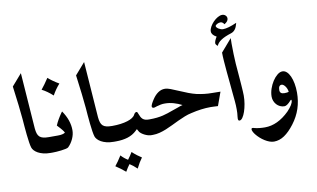

<svg xmlns="http://www.w3.org/2000/svg" viewBox="-103 -1121 2603 1577"><g transform="rotate(-10 1198.5 -332.0)"><path d="M118.2 -713.4 151.9 -246.6Q154.3 -221.2 159.9 -203.9Q165.5 -186.5 176.8 -176Q188 -165.5 206.8 -160.9Q225.6 -156.2 253.9 -156.2H258.8Q263.7 -156.2 266.8 -146.5Q270 -136.7 271.7 -122.3Q273.4 -107.9 273.4 -91.1Q273.4 -74.2 271.7 -59.8Q270 -45.4 266.8 -35.6Q263.7 -25.9 258.8 -25.9H244.1Q210.9 -25.9 185.1 -32.5Q159.2 -39.1 140.9 -49.3Q122.6 -59.6 111.3 -72Q100.1 -84.5 96.2 -96.2Q90.8 -112.3 86.2 -142.6Q81.5 -172.9 77.9 -208Q74.2 -243.2 71.3 -278.3Q68.4 -313.5 66.4 -339.8Q62.5 -388.2 54.2 -457.5Q45.9 -526.9 34.2 -616.7Z M415 -574.7Q378.9 -534.2 352.5 -485.8Q307.6 -526.9 262.2 -549.8Q276.4 -567.4 292.5 -589.4Q308.6 -611.3 325.7 -637.7Q361.8 -605.5 415 -574.7ZM329.6 -156.2Q351.1 -156.2 365.7 -159.7Q380.4 -163.1 389.6 -169.4Q387.7 -174.3 384.3 -179.9Q380.9 -185.5 374.8 -193.1Q368.7 -200.7 359.1 -211.7Q349.6 -222.7 334.5 -238.3Q343.8 -261.2 357.7 -285.4Q371.6 -309.6 389.6 -335.4L397 -344.7Q454.1 -262.2 454.1 -178.7Q454.1 -161.6 450 -143.6Q445.8 -125.5 438 -108.2Q430.2 -90.8 419.2 -74.7Q408.2 -58.6 394.5 -45.4Q388.7 -40.5 371.6 -36.9Q354.5 -33.2 334.5 -30.8Q314.5 -28.3 294.7 -27.1Q274.9 -25.9 263.7 -25.9H249Q244.1 -25.9 241 -35.6Q237.8 -45.4 236.1 -59.8Q234.4 -74.2 234.4 -91.1Q234.4 -107.9 236.1 -122.3Q237.8 -136.7 241 -146.5Q244.1 -156.2 249 -156.2H253.9Z M645.5 -713.4 679.2 -246.6Q681.6 -221.2 687.3 -203.9Q692.9 -186.5 704.1 -176Q715.3 -165.5 734.1 -160.9Q752.9 -156.2 781.2 -156.2H786.1Q791 -156.2 794.2 -146.5Q797.4 -136.7 799.1 -122.3Q800.8 -107.9 800.8 -91.1Q800.8 -74.2 799.1 -59.8Q797.4 -45.4 794.2 -35.6Q791 -25.9 786.1 -25.9H771.5Q738.3 -25.9 712.4 -32.5Q686.5 -39.1 668.2 -49.3Q649.9 -59.6 638.7 -72Q627.4 -84.5 623.5 -96.2Q618.2 -112.3 613.5 -142.6Q608.9 -172.9 605.2 -208Q601.6 -243.2 598.6 -278.3Q595.7 -313.5 593.8 -339.8Q589.8 -388.2 581.5 -457.5Q573.2 -526.9 561.5 -616.7Z M830.1 234.4Q787.6 198.7 749.5 174.3Q762.7 158.2 776.6 138.2Q790.5 118.2 805.7 93.8Q830.1 120.6 861.8 140.1Q873 125.5 882.8 110.8Q892.6 96.2 900.9 82Q921.9 101.6 941.2 116Q960.4 130.4 977.5 141.1Q952.1 174.8 927.2 225.1Q894.5 193.8 867.2 177.2Q849.6 199.7 830.1 234.4ZM781.2 -156.2Q819.8 -156.2 852.5 -160.6Q885.3 -165 910.4 -172.9Q935.5 -180.7 952.4 -191.9Q969.2 -203.1 975.6 -216.8Q980.5 -226.6 986.6 -230.7Q992.7 -234.9 996.6 -234.9Q1001 -234.9 1004.6 -230.5Q1008.3 -226.1 1009.8 -219.2Q1016.1 -202.6 1022.2 -190.9Q1028.3 -179.2 1037.1 -171.4Q1045.9 -163.6 1058.3 -159.9Q1070.8 -156.2 1088.9 -156.2H1093.8Q1098.6 -156.2 1101.8 -146.5Q1105 -136.7 1106.7 -122.3Q1108.4 -107.9 1108.4 -91.1Q1108.4 -74.2 1106.7 -59.8Q1105 -45.4 1101.8 -35.6Q1098.6 -25.9 1093.8 -25.9H1079.1Q1072.8 -25.9 1059.3 -29.5Q1045.9 -33.2 1031.2 -40.3Q1016.6 -47.4 1003.4 -57.6Q990.2 -67.9 984.4 -81.5Q978.5 -94.2 976.1 -94.2Q974.6 -94.2 972.2 -91.6Q969.7 -88.9 964.4 -83.5Q932.1 -52.7 888.7 -39.3Q845.2 -25.9 791 -25.9H776.4Q771.5 -25.9 768.3 -35.6Q765.1 -45.4 763.4 -59.8Q761.7 -74.2 761.7 -91.1Q761.7 -107.9 763.4 -122.3Q765.1 -136.7 768.3 -146.5Q771.5 -156.2 776.4 -156.2Z M1336.9 -210.9Q1348.6 -214.8 1358.4 -218.8Q1368.2 -222.7 1380.4 -225.1Q1347.2 -242.2 1311.8 -252.4Q1276.4 -262.7 1240.7 -262.7Q1223.1 -263.2 1205.6 -260Q1188 -256.8 1170.9 -251.5L1152.8 -245.6Q1149.4 -244.1 1144 -244.1Q1138.7 -244.1 1133.8 -247.3Q1128.9 -250.5 1128.9 -257.3Q1128.9 -272.5 1156.7 -314.5Q1177.2 -345.7 1203.4 -363.8Q1229.5 -381.8 1258.8 -381.8Q1280.8 -381.8 1306.9 -371.3Q1333 -360.8 1366.7 -346.7Q1409.7 -328.1 1444.3 -314.9Q1479 -301.8 1507.8 -294.9Q1538.6 -288.1 1570.6 -284.2Q1602.5 -280.3 1637.7 -280.3L1706.5 -279.3L1665.5 -166Q1647.5 -167 1631.3 -167.7Q1615.2 -168.5 1604 -168.5Q1565.4 -168.5 1524.2 -163.1Q1482.9 -157.7 1440.9 -147.5Q1412.1 -141.6 1383.3 -130.1Q1354.5 -118.7 1325.7 -105.2Q1296.9 -91.8 1268.3 -77.6Q1239.7 -63.5 1211.4 -52Q1183.1 -40.5 1154.8 -33.2Q1126.5 -25.9 1098.6 -25.9H1084Q1079.1 -25.9 1075.9 -35.6Q1072.8 -45.4 1071 -59.8Q1069.3 -74.2 1069.3 -91.1Q1069.3 -107.9 1071 -122.3Q1072.8 -136.7 1075.9 -146.5Q1079.1 -156.2 1084 -156.2H1088.9Q1127.4 -156.2 1155.5 -159.4Q1183.6 -162.6 1206.1 -168Q1228.5 -173.3 1247.8 -179.9Q1267.1 -186.5 1287.6 -193.8Z M1865.7 -697.8 1864.7 -651.9Q1864.7 -606 1866.2 -563.7Q1867.7 -521.5 1870.1 -481.9Q1870.6 -476.6 1872.1 -458.3Q1873.5 -439.9 1875.7 -414.6Q1877.9 -389.2 1880.1 -359.4Q1882.3 -329.6 1884.5 -301.8Q1886.7 -273.9 1887.9 -250.5Q1889.2 -227.1 1889.2 -214.4Q1889.2 -180.2 1883.3 -145.3Q1877.4 -110.4 1867.7 -82Q1857.9 -53.7 1845.5 -35.9Q1833 -18.1 1819.3 -18.1Q1807.6 -18.1 1807.6 -37.6Q1807.6 -39.6 1808.1 -43.2Q1808.6 -46.9 1808.6 -48.3V-50.8Q1811 -66.9 1811.8 -82.3Q1812.5 -97.7 1812.5 -113.3Q1812.5 -146.5 1809.3 -180.7Q1806.2 -214.8 1802.2 -254.4Q1799.3 -289.6 1794.7 -335.7Q1790 -381.8 1785.6 -429.4Q1781.2 -477.1 1778.1 -520.3Q1774.9 -563.5 1774.9 -592.8ZM1835 -818.8Q1822.3 -839.8 1804.2 -839.8Q1797.4 -839.8 1789.8 -837.6Q1782.2 -835.4 1775.9 -832Q1769.5 -828.6 1765.4 -824.2Q1761.2 -819.8 1761.2 -815.9Q1761.2 -810.5 1766.6 -804.2Q1772 -797.9 1780.3 -792.7Q1788.6 -787.6 1798.1 -784.2Q1807.6 -780.8 1816.4 -780.8Q1857.9 -780.8 1931.2 -813.5L1929.7 -806.2Q1916 -749 1875.5 -736.3Q1766.6 -702.6 1750.5 -653.3Q1732.9 -666.5 1732.9 -677.7Q1732.9 -696.8 1753.9 -730Q1713.9 -751 1713.9 -779.8Q1713.9 -798.3 1725.6 -819.1Q1737.3 -839.8 1754.4 -857.4Q1771.5 -875 1791.7 -886.5Q1812 -897.9 1828.6 -897.9Q1845.2 -897.9 1856.4 -887.5Q1867.7 -877 1867.7 -861.8Q1867.7 -837.9 1835 -818.8Z M2258.3 -180.7Q2256.8 -193.4 2252.2 -205.3Q2247.6 -217.3 2240.7 -226.8Q2233.9 -236.3 2226.1 -242.2Q2218.3 -248 2210.4 -248Q2184.1 -248 2184.1 -207.5Q2184.1 -175.8 2221.2 -175.8Q2247.1 -175.8 2258.3 -180.7ZM2324.2 -162.1Q2324.2 -92.3 2303.5 -29.5Q2282.7 33.2 2239.7 89.8Q2197.8 145 2156 173.1Q2114.3 201.2 2068.8 201.2Q2051.3 201.2 2031.7 194.1Q2012.2 187 1993.2 175Q1974.1 163.1 1956.3 147.2Q1938.5 131.3 1924.8 113.8Q1915 101.1 1909.4 89.6Q1903.8 78.1 1903.8 69.8Q1903.8 66.9 1905.3 64.2Q1906.7 61.5 1911.6 60.1Q1917 60.1 1920.7 61Q1924.3 62 1927.7 63H1927.2Q1944.8 67.9 1968 70.6Q1991.2 73.2 2016.1 73.2Q2121.6 73.2 2218.8 -22Q2243.7 -48.3 2256.6 -69.3Q2269.5 -90.3 2269.5 -106.4Q2269.5 -112.8 2266.1 -112.8Q2262.2 -112.8 2257.8 -106.4Q2225.1 -69.8 2203.6 -69.8Q2184.1 -69.8 2167.2 -77.9Q2150.4 -85.9 2138.4 -99.1Q2126.5 -112.3 2119.6 -129.6Q2112.8 -147 2112.8 -165.5Q2112.8 -197.3 2124 -230.7Q2135.3 -264.2 2153.1 -291.7Q2170.9 -319.3 2192.9 -337.2Q2214.8 -355 2235.8 -355Q2255.4 -355 2271.5 -340.3Q2287.6 -325.7 2299.3 -299.8Q2311 -273.9 2317.6 -238.8Q2324.2 -203.6 2324.2 -162.1Z"/></g></svg>

Font: XB Niloofar
Style: Bold
Weight: 700
Designer: Behnam
Foundry: Irmug
Version: Version 7.201 2008